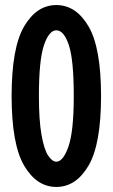

<svg xmlns="http://www.w3.org/2000/svg" viewBox="-20 -730 446 760"><path d="M272 -350Q272 -493 252.5 -551.5Q233 -610 203 -610Q174 -610 154 -551Q134 -492 134 -350Q134 -253 144.5 -195Q155 -137 171 -113.5Q187 -90 203 -90Q230 -90 251 -150Q272 -210 272 -350ZM26 -350Q26 -541 75.5 -625.5Q125 -710 203 -710Q281 -710 330.5 -625.5Q380 -541 380 -350Q380 -159 330.5 -74.5Q281 10 203 10Q125 10 75.5 -74.5Q26 -159 26 -350Z"/></svg>

Font: Piscolabis
Style: Regular
Weight: 400
Designer: Ariel Martín Pérez
Foundry: Tunera Type Foundry
Version: Version 1.000